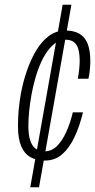

<svg xmlns="http://www.w3.org/2000/svg" viewBox="-20 -743 402 812"><path d="M108 49 245 -723H282L145 49ZM170 -64Q134 -64 108.5 -78.5Q83 -93 69.5 -125Q56 -157 56 -210Q56 -244 59 -278Q62 -312 68 -345Q77 -395 93.5 -443Q110 -491 133 -529.5Q156 -568 187 -591Q218 -614 256 -614Q292 -614 315.5 -600.5Q339 -587 350.5 -558.5Q362 -530 362 -483Q362 -470 360 -448.5Q358 -427 354 -410H309Q312 -424 314.5 -446.5Q317 -469 317 -484Q317 -516 311 -536Q305 -556 292 -565.5Q279 -575 257 -575Q228 -575 203.5 -552.5Q179 -530 160 -492.5Q141 -455 128 -407Q119 -375 113 -341.5Q107 -308 103.5 -274.5Q100 -241 100 -210Q100 -172 108 -148.5Q116 -125 131 -114Q146 -103 169 -103Q198 -103 220.5 -125Q243 -147 260 -184.5Q277 -222 288 -268H331Q317 -210 295.5 -164Q274 -118 243.5 -91Q213 -64 170 -64Z"/></svg>

Font: Archivo ExtraCondensed Thin
Style: Italic
Weight: 250
Width: 2
Italic angle: -10°
Designer: Hector Gatti
Foundry: Omnibus-Type
Version: Version 2.001